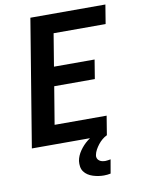

<svg xmlns="http://www.w3.org/2000/svg" viewBox="-102 -803 804 1094"><g transform="rotate(-10 300.0 -256.0)"><path d="M31 0 152 -735H586L568 -625H267L236 -437H471L453 -327H218L182 -110H483L465 0ZM409 223Q393 223 377 220.5Q361 218 345.5 213Q330 208 317 199.5Q304 191 295 178.5Q286 166 283.5 150Q281 134 283 117Q288 87 307.5 59Q327 31 353 10.5Q379 -10 410 -22.5Q441 -35 471 -39L465 0Q450 7 437 18Q424 29 413.5 42.5Q403 56 395 70.5Q387 85 384 101Q382 111 385.5 119.5Q389 128 396.5 133.5Q404 139 413 141Q422 143 432 143Q439 143 447 141.5Q455 140 462 139L448 219Q438 221 428.5 222Q419 223 409 223Z"/></g></svg>

Font: Iosevka Aile Extrabold Oblique
Style: Regular
Weight: 800
Italic angle: -9°
Designer: Belleve Invis
Foundry: Belleve Invis
Version: Version 31.1.0; ttfautohint (v1.8.4)